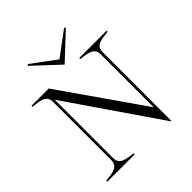

<svg xmlns="http://www.w3.org/2000/svg" viewBox="-243 -1074 1254 1254"><g transform="rotate(-45 384.0 -447.5)"><path d="M482 -700V-690C553 -683 598 -674 598 -618V-129L200 -700H41V-690C116 -683 156 -676 158 -621V-82C158 -25 117 -16 41 -9V1H293V-9C222 -16 176 -25 176 -82V-620L612 15H617V-618C617 -675 657 -683 734 -690V-700ZM208 -901 384 -737 559 -901 552 -910 384 -785 216 -910Z"/></g></svg>

Font: Sprat Light
Style: Regular
Weight: 300
Designer: Ethan Nakache
Foundry: Collletttivo
Version: Version 2.000;Glyphs 3.2 (3217)